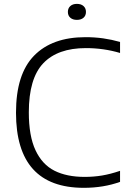

<svg xmlns="http://www.w3.org/2000/svg" viewBox="-20 -936 648 966"><path d="M60.5 -369Q60.5 -563 151.5 -656Q242.5 -749 410 -749Q457 -749 499.2 -743Q541.5 -737 584 -725V-669.5Q501.5 -694 412 -694Q270.5 -694 197.8 -617.8Q125 -541.5 125 -371Q125 -251.5 158.8 -179.8Q192.5 -108 254.2 -77Q316 -46 405.5 -46Q451.5 -46 493.5 -53Q535.5 -60 584 -76.5V-21Q501 9 401.5 9Q60.5 9 60.5 -369ZM321.5 -876Q321.5 -894.5 333.8 -905.5Q346 -916.5 367 -916.5Q388 -916.5 400.2 -905.5Q412.5 -894.5 412.5 -876Q412.5 -857.5 400.2 -846.8Q388 -836 367 -836Q346 -836 333.8 -846.8Q321.5 -857.5 321.5 -876Z"/></svg>

Font: Encode Sans Semi Expanded Light
Style: Regular
Weight: 300
Width: 6
Designer: Multiple Designers
Foundry: Impallari Type
Version: Version 2.000